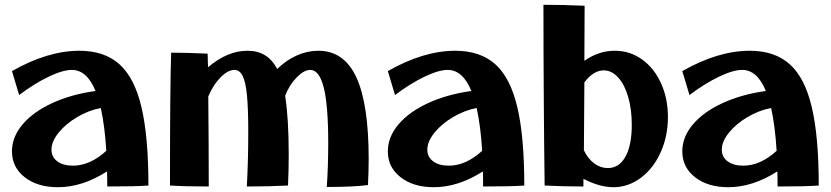

<svg xmlns="http://www.w3.org/2000/svg" viewBox="-20 -777 3470 802"><path d="M428 2Q428 -41 427 -61Q324 5 222 5Q137 5 83.5 -36.5Q30 -78 30 -145Q30 -205 74.5 -257.5Q119 -310 198.5 -346.5Q278 -383 379 -397Q343 -485 280 -485Q242 -485 182 -456Q122 -427 60 -380L30 -480Q179 -565 312 -565Q416 -565 479 -508.5Q542 -452 571 -329Q600 -206 600 -2Q548 2 428 2ZM424 -147Q418 -249 401 -326Q350 -316 302.5 -288Q255 -260 225 -223Q195 -186 195 -152Q195 -121 219.5 -103Q244 -85 285 -85Q356 -85 424 -147Z M1520 -112Q1520 -64 1517 -4Q1456 4 1345 4Q1351 -80 1351 -181Q1351 -336 1332.5 -410.5Q1314 -485 1276 -485Q1250 -485 1219.5 -454Q1189 -423 1171 -377Q1186 -283 1186 -131Q1186 -65 1183 -2Q1103 2 1011 2Q1017 -105 1017 -228Q1017 -324 1011.5 -379.5Q1006 -435 993.5 -460Q981 -485 959 -485Q932 -485 901 -453.5Q870 -422 850 -374Q852 -168 852 2Q756 2 690 -2Q690 -419 695 -557Q755 -557 847 -553Q848 -545 848 -525L849 -496Q930 -565 1013 -565Q1056 -565 1086.5 -546.5Q1117 -528 1138 -489Q1176 -526 1220 -545.5Q1264 -565 1310 -565Q1417 -565 1468.5 -454Q1520 -343 1520 -112Z M1998 2Q1998 -41 1997 -61Q1894 5 1792 5Q1707 5 1653.5 -36.5Q1600 -78 1600 -145Q1600 -205 1644.5 -257.5Q1689 -310 1768.5 -346.5Q1848 -383 1949 -397Q1913 -485 1850 -485Q1812 -485 1752 -456Q1692 -427 1630 -380L1600 -480Q1749 -565 1882 -565Q1986 -565 2049 -508.5Q2112 -452 2141 -329Q2170 -206 2170 -2Q2118 2 1998 2ZM1994 -147Q1988 -249 1971 -326Q1920 -316 1872.5 -288Q1825 -260 1795 -223Q1765 -186 1765 -152Q1765 -121 1789.5 -103Q1814 -85 1855 -85Q1926 -85 1994 -147Z M2770 -288Q2770 -208 2739.5 -140.5Q2709 -73 2656.5 -34Q2604 5 2542 5Q2485 5 2417 -30V2Q2333 2 2255 -2Q2253 -140 2251.5 -355Q2250 -570 2250 -757Q2332 -757 2422 -753Q2422 -611 2421 -523Q2481 -565 2548 -565Q2611 -565 2661.5 -529Q2712 -493 2741 -429.5Q2770 -366 2770 -288ZM2619 -256Q2619 -320 2604 -372Q2589 -424 2562 -453.5Q2535 -483 2502 -483Q2459 -483 2421 -433L2419 -149Q2436 -114 2462 -94.5Q2488 -75 2519 -75Q2566 -75 2592.5 -122.5Q2619 -170 2619 -256Z M3228 2Q3228 -41 3227 -61Q3124 5 3022 5Q2937 5 2883.5 -36.5Q2830 -78 2830 -145Q2830 -205 2874.5 -257.5Q2919 -310 2998.5 -346.5Q3078 -383 3179 -397Q3143 -485 3080 -485Q3042 -485 2982 -456Q2922 -427 2860 -380L2830 -480Q2979 -565 3112 -565Q3216 -565 3279 -508.5Q3342 -452 3371 -329Q3400 -206 3400 -2Q3348 2 3228 2ZM3224 -147Q3218 -249 3201 -326Q3150 -316 3102.5 -288Q3055 -260 3025 -223Q2995 -186 2995 -152Q2995 -121 3019.5 -103Q3044 -85 3085 -85Q3156 -85 3224 -147Z"/></svg>

Font: Otomanopee
Style: Regular
Weight: 400
Designer: Das Ende der Wildnis
Foundry: Gutenberg Labo
Version: Version 3.000